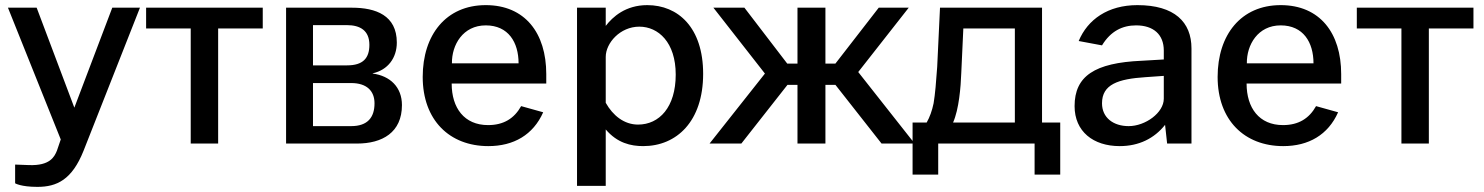

<svg xmlns="http://www.w3.org/2000/svg" viewBox="-20 -560 5789 749"><path d="M126 169C202 169 261 141 306 28L526 -530H418L270 -140L123 -530H11L217 -16L202 28C192 52 175 87 93 84L39 82V155C39 155 61 169 126 169Z M550 -449H724V0H831V-449H1005V-530H550Z M1096 0H1373C1471 0 1548 -43 1548 -150C1548 -220 1502 -264 1434 -273V-274C1493 -287 1528 -334 1528 -394C1528 -500 1446 -530 1353 -530H1096ZM1201 -68V-236H1350C1411 -236 1441 -205 1441 -157C1441 -102 1414 -68 1350 -68ZM1201 -305V-462H1333C1385 -462 1421 -441 1421 -385C1421 -333 1396 -305 1334 -305Z M2111 -234V-271C2111 -431 2028 -540 1875 -540C1720 -540 1629 -424 1629 -260C1629 -91 1734 10 1885 10C1984 10 2060 -34 2099 -122L2013 -146C1986 -98 1945 -72 1884 -72C1791 -72 1742 -139 1742 -234ZM1743 -313C1742 -385 1786 -461 1875 -461C1963 -461 2003 -395 2003 -313Z M2343 165V-55C2388 -2 2441 10 2489 10C2620 10 2723 -87 2723 -272C2723 -453 2625 -540 2505 -540C2420 -540 2370 -494 2343 -459V-530H2231V165ZM2469 -74C2415 -74 2371 -109 2343 -159V-338C2343 -392 2399 -456 2474 -456C2548 -456 2616 -395 2616 -269C2616 -142 2552 -74 2469 -74Z M2872 0 3052 -229H3091V0H3200V-229H3239L3419 0H3548L3328 -279L3525 -530H3408L3239 -312H3200V-530H3091V-312H3051L2884 -530H2763L2964 -273L2748 0Z M4016 121H4116V-82H4045V-530H3647L3636 -299C3632 -241 3628 -193 3622 -157C3616 -128 3607 -103 3595 -82H3540V121H3640V0H4016ZM3738 -449H3939V-82H3698C3721 -134 3728 -220 3730 -276Z M4348 10C4423 10 4483 -20 4525 -73L4533 0H4628V-371C4628 -474 4562 -540 4417 -540C4302 -540 4223 -484 4188 -400L4279 -383C4313 -439 4359 -461 4412 -461C4480 -461 4520 -425 4520 -363V-328L4434 -323C4250 -315 4172 -263 4172 -146C4172 -47 4245 10 4348 10ZM4383 -68C4323 -68 4279 -101 4279 -157C4279 -231 4342 -252 4449 -259L4520 -264V-175C4520 -120 4448 -68 4383 -68Z M5212 -234V-271C5212 -431 5129 -540 4976 -540C4821 -540 4730 -424 4730 -260C4730 -91 4835 10 4986 10C5085 10 5161 -34 5200 -122L5114 -146C5087 -98 5046 -72 4985 -72C4892 -72 4843 -139 4843 -234ZM4844 -313C4843 -385 4887 -461 4976 -461C5064 -461 5104 -395 5104 -313Z M5273 -449H5447V0H5554V-449H5728V-530H5273Z"/></svg>

Font: Cheyenne Sans Medium
Style: Regular
Weight: 500
Designer: The Public Sans project authors (U.S. Web Design System), Libre Franklin designed by Pablo Impallari and Rodrigo Fuenzal
Foundry: The Cheyenne Sans Project Authors
Version: Version 2.007